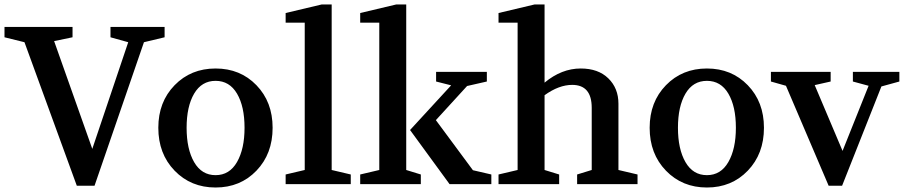

<svg xmlns="http://www.w3.org/2000/svg" viewBox="-27 -820 4026 855"><path d="M-7 -654V-700H296V-654L214 -637L384 -157L544 -632L465 -654V-700H706V-654L614 -632L394 7H315L82 -632Z M933 -515Q1043 -515 1115 -440.5Q1187 -366 1187 -251Q1187 -135 1115 -60Q1043 15 933 15Q823 15 750.5 -60Q678 -135 678 -251Q678 -366 750.5 -440.5Q823 -515 933 -515ZM933 -460Q871 -460 837.5 -403Q804 -346 804 -251Q804 -156 837.5 -98Q871 -40 933 -40Q995 -40 1028.5 -98.5Q1062 -157 1062 -251Q1062 -346 1028.5 -403Q995 -460 933 -460Z M1245 0V-43L1330 -63V-719H1245V-762L1405 -800H1450V-63L1535 -43V0Z M1577 0V-43L1662 -63V-719H1577V-762L1737 -800H1782V-63L1847 -43V0ZM1799 -241 1982 -440 1915 -457V-500H2141V-457L2053 -437L1914 -285L2079 -62L2161 -43V0H1975Z M2193 0V-43L2278 -63V-719H2193V-762L2353 -800H2398V-452Q2474 -515 2559 -515Q2637 -515 2682 -471Q2727 -427 2727 -358V-63L2812 -43V0H2543V-43L2608 -63V-340Q2608 -442 2521 -442Q2462 -442 2398 -396V-63L2463 -43V0Z M3121 -515Q3231 -515 3303 -440.5Q3375 -366 3375 -251Q3375 -135 3303 -60Q3231 15 3121 15Q3011 15 2938.5 -60Q2866 -135 2866 -251Q2866 -366 2938.5 -440.5Q3011 -515 3121 -515ZM3121 -460Q3059 -460 3025.5 -403Q2992 -346 2992 -251Q2992 -156 3025.5 -98Q3059 -40 3121 -40Q3183 -40 3216.5 -98.5Q3250 -157 3250 -251Q3250 -346 3216.5 -403Q3183 -460 3121 -460Z M3406 -457V-500H3672V-457L3601 -441L3725 -148L3841 -438L3771 -457V-500H3978V-457L3898 -435L3723 7H3663L3473 -438Z"/></svg>

Font: Volkhov
Style: Regular
Weight: 400
Designer: Cyreal (www.cyreal.org)
Foundry: Cyreal (www.cyreal.org)
Version: Version 1.010